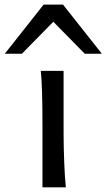

<svg xmlns="http://www.w3.org/2000/svg" viewBox="-40 -801 455 821"><path d="M231.9 -231.9Q231.9 -178.2 234.6 -107.2Q237.3 -36.1 241.7 0H141.6V-258.8Q141.6 -439 134.3 -498H231.9ZM-19.5 -571.3 146.5 -781.2H229.5L395.5 -571.3H322.3L188 -708L53.7 -571.3Z"/></svg>

Font: Lesson One
Style: Regular
Weight: 400
Designer: But Ko, Victor Gaultney, Annie Olsen, Julie Remington, Don Collingsworth, Eric Hays, Becca Hirsbrunner
Version: Version 1.100